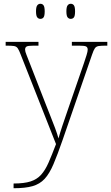

<svg xmlns="http://www.w3.org/2000/svg" viewBox="-20 -758 589 1018"><path d="M52 215Q108 215 142 204Q176 193 198 168.5Q220 144 237.5 104Q255 64 277 6L90 -468Q81 -492 74 -502Q67 -512 54 -514Q41 -516 13 -516H10V-536H184V-516H159Q128 -516 120.5 -511Q113 -506 113 -495Q113 -485 120.5 -467Q128 -449 144 -407L220 -212Q232 -181 246 -146Q260 -111 272 -79Q284 -47 290 -24Q299 -56 310.5 -90.5Q322 -125 338 -171L425 -423Q433 -447 439 -466Q445 -485 445 -495Q445 -506 437.5 -511Q430 -516 399 -516H361V-536H549V-516H545Q517 -516 503.5 -514Q490 -512 483 -502Q476 -492 468 -468L312 -16Q285 62 263.5 112.5Q242 163 216.5 190.5Q191 218 152.5 229Q114 240 53 240H52ZM355 -658Q345 -658 338.5 -666Q332 -674 332 -698Q332 -721 338.5 -729.5Q345 -738 355 -738Q366 -738 372 -729.5Q378 -721 378 -698Q378 -674 372 -666Q366 -658 355 -658ZM194 -658Q184 -658 177.5 -666Q171 -674 171 -698Q171 -721 177.5 -729.5Q184 -738 194 -738Q205 -738 211 -729.5Q217 -721 217 -698Q217 -674 211 -666Q205 -658 194 -658Z"/></svg>

Font: Noto Serif Khmer Thin
Style: Regular
Weight: 250
Version: Version 2.003